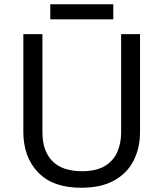

<svg xmlns="http://www.w3.org/2000/svg" viewBox="-20 -875 771 905"><path d="M640 -252Q640 -178 610 -118.5Q580 -59 518.5 -24.5Q457 10 362 10Q229 10 159.5 -62.5Q90 -135 90 -254V-714H180V-251Q180 -164 226.5 -116Q273 -68 367 -68Q432 -68 472.5 -91.5Q513 -115 532 -156.5Q551 -198 551 -252V-714H640ZM514 -855V-784H217V-855Z"/></svg>

Font: Noto Sans Kannada
Style: Regular
Weight: 400
Designer: Jelle Bosma - Monotype Design Team
Foundry: Monotype Imaging Inc.
Version: Version 2.003